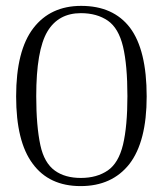

<svg xmlns="http://www.w3.org/2000/svg" viewBox="-20 -627 557 657"><path d="M35.2 -296.9Q35.2 -454.1 94.2 -530.8Q152.8 -606.9 257.8 -606.9Q367.7 -606.9 424.8 -532.2Q481.9 -456.1 481.9 -296.9Q481.9 -142.6 422.9 -65.9Q363.3 9.8 255.9 9.8Q147.9 9.8 91.8 -66.9Q35.2 -142.6 35.2 -296.9ZM104 -297.9Q104 -195.8 118.2 -129.9Q131.3 -69.3 168 -43Q202.6 -18.1 256.8 -18.1Q311.5 -18.1 349.1 -43.9Q385.7 -69.3 400.9 -131.8Q416 -195.3 416 -297.9Q416 -404.3 400.9 -467.8Q385.7 -530.8 349.1 -556.2Q311.5 -582 256.8 -582Q179.7 -582 142.1 -519Q104 -454.6 104 -297.9Z"/></svg>

Font: Unna Light
Style: Regular
Weight: 300
Designer: Jorge de Buen Unna
Foundry: Omnibus-Type
Version: Version 2.007;PS 002.007;hotconv 1.0.88;makeotf.lib2.5.64775